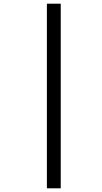

<svg xmlns="http://www.w3.org/2000/svg" viewBox="-20 -780 553 1040"><path d="M234 -760H309V240H234Z"/></svg>

Font: Noto Serif NarrowBlack
Style: Italic
Weight: 900
Width: 4
Italic angle: -12°
Designer: Monotype Design Team
Foundry: Monotype Imaging Inc.
Version: Version 1.001